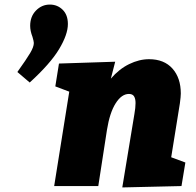

<svg xmlns="http://www.w3.org/2000/svg" viewBox="-20 -814 858 840"><path d="M277 -709Q277 -663 238.5 -599Q200 -535 110 -453L56 -499Q96 -555 112 -582Q128 -609 128 -626Q128 -633 122 -653Q112 -679 112 -701Q112 -742 137.5 -768Q163 -794 198 -794Q231 -794 254 -771.5Q277 -749 277 -709ZM729 -126 791 -103 774 0 515 6 568 -315Q573 -343 573 -363Q573 -382 566.5 -392.5Q560 -403 544 -403Q512 -403 486 -362Q460 -321 448 -246L410 0H217L283 -413L222 -436L238 -536L484 -544L465 -470Q501 -512 545 -533.5Q589 -555 632 -555Q698 -555 734.5 -514Q771 -473 771 -405Q771 -392 767 -362Z"/></svg>

Font: Bitter Pro Black
Style: Italic
Weight: 900
Italic angle: -9°
Designer: Sol Matas, and Bitter project Authors
Foundry: Sol Matas
Version: Version 1.010